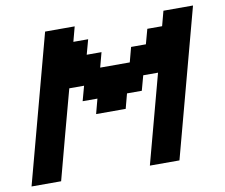

<svg xmlns="http://www.w3.org/2000/svg" viewBox="-71 -712 935 799"><g transform="rotate(-10 396.0 -312.5)"><path d="M500 0H625Q652.8 -104 708.7 -312.3Q764.6 -520.5 792.5 -625H667.5L650.9 -562.5H588.4L571.3 -500H508.8L492.2 -437.5H367.2L383.8 -500H321.3L338.4 -562.5H275.9L292.5 -625H167.5Q139.6 -520.5 83.7 -312.3Q27.8 -104 0 0H125Q141.6 -62.5 175 -187.5Q208.5 -312.5 225.6 -375H288.1L271 -312.5H333.5L316.9 -250H441.9L458.5 -312.5H521L538.1 -375H600.6Q584 -312.5 550.3 -187.5Q516.6 -62.5 500 0Z"/></g></svg>

Font: Faithful 32x
Style: Oblique
Weight: 400
Foundry: Faithful Resource Pack
Version: Version 1.0; January 27, 2023